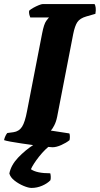

<svg xmlns="http://www.w3.org/2000/svg" viewBox="-36 -724 491 944"><path d="M222 0Q215 0 191 -2.5Q167 -5 135 -9.5Q103 -14 71.5 -18.5Q40 -23 16 -27.5Q-8 -32 -16 -35Q-14 -46 -9 -56Q-4 -66 0 -70L30 -74Q58 -78 72.5 -101Q87 -124 97 -178L171 -559Q180 -606 191.5 -621.5Q203 -637 205 -638H113Q111 -642 108.5 -651Q106 -660 107 -671Q114 -678 127.5 -685.5Q141 -693 154.5 -698.5Q168 -704 174 -704H429Q433 -698 434.5 -685.5Q436 -673 433 -656L388 -643Q357 -634 344.5 -615.5Q332 -597 324 -557L245 -150Q240 -125 230.5 -107Q221 -89 214 -82L305 -68Q307 -64 307.5 -55Q308 -46 306 -35Q290 -22 265.5 -11Q241 0 222 0ZM119 200Q104 200 80 190Q56 180 35.5 164Q15 148 10 129Q18 88 53 51Q88 14 132 -14L222 -18Q185 9 156 46Q127 83 116 108Q144 128 211 128Q213 134 213.5 144Q214 154 212 162Q197 178 171.5 189Q146 200 119 200Z"/></svg>

Font: Texturina 72pt 72pt Black
Style: Italic
Weight: 900
Italic angle: -11°
Designer: Guillermo Torres Carreño
Foundry: Omnibus-Type
Version: Version 1.002; ttfautohint (v1.8.3)